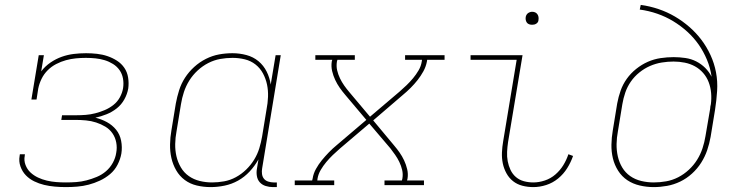

<svg xmlns="http://www.w3.org/2000/svg" viewBox="-20 -755 3040 783"><path d="M249 8Q226 8 203.5 6Q181 4 160 -1Q139 -6 119.5 -15.5Q100 -25 85.5 -40Q71 -55 63.5 -76Q56 -97 60 -119Q60 -121 60.5 -122.5Q61 -124 61 -126H82Q81 -124 81 -123Q81 -122 81 -120Q77 -101 84 -82.5Q91 -64 104.5 -51.5Q118 -39 135 -31Q152 -23 171 -18.5Q190 -14 209.5 -12.5Q229 -11 249 -11Q270 -11 291 -12.5Q312 -14 333 -19.5Q354 -25 374.5 -33.5Q395 -42 412 -56.5Q429 -71 440 -91Q451 -111 454 -132Q458 -153 454 -174Q450 -195 438.5 -211.5Q427 -228 409.5 -238.5Q392 -249 372 -255.5Q352 -262 330.5 -264Q309 -266 288 -266H230L233 -285H291Q310 -285 329.5 -286.5Q349 -288 368.5 -293Q388 -298 407 -306Q426 -314 442.5 -327Q459 -340 469 -358.5Q479 -377 482 -396Q485 -416 481.5 -435Q478 -454 467.5 -469Q457 -484 441 -494Q425 -504 407 -509.5Q389 -515 369.5 -517Q350 -519 330 -519Q310 -519 289.5 -517Q269 -515 249 -509.5Q229 -504 209.5 -494Q190 -484 174.5 -468.5Q159 -453 149.5 -433.5Q140 -414 136 -394L129 -349H108L138 -530H159L148 -464Q164 -485 186 -500Q208 -515 232 -523.5Q256 -532 281 -535Q306 -538 331 -538Q353 -538 375.5 -535.5Q398 -533 418.5 -526Q439 -519 457 -507.5Q475 -496 487 -478.5Q499 -461 502.5 -438.5Q506 -416 503 -394Q499 -371 487 -349.5Q475 -328 456 -313Q437 -298 414.5 -289Q392 -280 369 -275Q394 -269 416 -257Q438 -245 453.5 -226Q469 -207 474 -181Q479 -155 475 -129Q471 -106 459.5 -83.5Q448 -61 429 -45Q410 -29 387.5 -18.5Q365 -8 342 -2Q319 4 295.5 6Q272 8 249 8Z M839 8Q810 8 782.5 1.5Q755 -5 733.5 -21Q712 -37 698.5 -60.5Q685 -84 679 -110.5Q673 -137 673.5 -166Q674 -195 679 -223L697 -333Q702 -360 710.5 -387Q719 -414 734.5 -438Q750 -462 772 -482Q794 -502 820 -515Q846 -528 873 -533Q900 -538 928 -538Q957 -538 985 -530.5Q1013 -523 1034 -505.5Q1055 -488 1067.5 -463Q1080 -438 1084 -410L1104 -530H1125L1049 -68Q1047 -57 1048.5 -45.5Q1050 -34 1056.5 -26Q1063 -18 1074 -14.5Q1085 -11 1096 -11H1109V8H1093Q1078 8 1063.5 3.5Q1049 -1 1039.5 -11.5Q1030 -22 1027.5 -37.5Q1025 -53 1028 -68L1034 -105Q1019 -78 998 -55.5Q977 -33 951 -18.5Q925 -4 896 2Q867 8 839 8ZM845 -11Q869 -11 894 -15.5Q919 -20 942 -32.5Q965 -45 984 -63.5Q1003 -82 1016.5 -104Q1030 -126 1037.5 -150.5Q1045 -175 1049 -199L1067 -309Q1072 -334 1073 -360Q1074 -386 1069 -410Q1064 -434 1052.5 -455.5Q1041 -477 1022 -492Q1003 -507 978.5 -513Q954 -519 928 -519Q903 -519 878 -514.5Q853 -510 829.5 -498Q806 -486 786 -467.5Q766 -449 752 -426.5Q738 -404 730 -379.5Q722 -355 718 -330L700 -220Q695 -194 694.5 -168Q694 -142 699.5 -118Q705 -94 717.5 -72.5Q730 -51 750 -37Q770 -23 794.5 -17Q819 -11 845 -11Z M1182 0V-19H1253L1255 -27Q1258 -47 1268.5 -66Q1279 -85 1292.5 -101.5Q1306 -118 1321 -133.5Q1336 -149 1353 -163L1474 -266L1388 -368Q1376 -382 1365.5 -397Q1355 -412 1347 -429Q1339 -446 1334.5 -465Q1330 -484 1333 -504L1335 -511H1266V-530H1427V-511H1356L1354 -504Q1351 -485 1355 -468Q1359 -451 1366.5 -435.5Q1374 -420 1383.5 -406.5Q1393 -393 1404 -380L1489 -279L1609 -381Q1624 -394 1638 -407.5Q1652 -421 1664.5 -436Q1677 -451 1687 -468Q1697 -485 1700 -504L1701 -511H1632V-530H1793V-511H1722L1721 -504Q1717 -483 1706.5 -464Q1696 -445 1683 -428.5Q1670 -412 1654.5 -396.5Q1639 -381 1622 -367L1502 -264L1587 -162Q1599 -148 1609.5 -133Q1620 -118 1628 -101Q1636 -84 1640.5 -65Q1645 -46 1642 -27L1640 -19H1709V0H1548V-19H1619L1621 -27Q1624 -45 1620 -62Q1616 -79 1608.5 -94.5Q1601 -110 1591.5 -123.5Q1582 -137 1572 -150L1486 -251L1366 -149Q1351 -136 1337 -122.5Q1323 -109 1310.5 -94Q1298 -79 1288 -62Q1278 -45 1275 -27L1274 -19H1343V0Z M2155 8Q2132 8 2110.5 2.5Q2089 -3 2072.5 -16Q2056 -29 2045.5 -48Q2035 -67 2030.5 -88.5Q2026 -110 2027 -133Q2028 -156 2032 -179L2087 -511H1899V-530H2111L2052 -176Q2049 -156 2048 -136Q2047 -116 2050.5 -97.5Q2054 -79 2062 -62Q2070 -45 2084 -33Q2098 -21 2116.5 -16Q2135 -11 2155 -11Q2178 -11 2202 -19Q2226 -27 2245 -43.5Q2264 -60 2277 -81Q2290 -102 2298 -126L2317 -119Q2308 -93 2293 -69Q2278 -45 2256 -27Q2234 -9 2207.5 -0.5Q2181 8 2155 8ZM2150 -654Q2144 -654 2138 -656Q2132 -658 2128.5 -663Q2125 -668 2124 -674Q2123 -680 2124 -686Q2125 -691 2127.5 -695Q2130 -699 2133.5 -701.5Q2137 -704 2141.5 -705.5Q2146 -707 2150 -707Q2157 -707 2162.5 -704.5Q2168 -702 2171.5 -697Q2175 -692 2176 -686Q2177 -680 2176 -674Q2176 -669 2173.5 -665Q2171 -661 2167 -658.5Q2163 -656 2159 -655Q2155 -654 2150 -654Z M2646 8Q2617 8 2589 1.5Q2561 -5 2538.5 -20Q2516 -35 2501 -58.5Q2486 -82 2479.5 -109Q2473 -136 2473.5 -165Q2474 -194 2479 -223L2497 -333Q2502 -360 2511 -385.5Q2520 -411 2536 -433.5Q2552 -456 2574.5 -474Q2597 -492 2622 -503Q2647 -514 2674 -518Q2701 -522 2727 -522Q2751 -522 2775 -518.5Q2799 -515 2819.5 -504.5Q2840 -494 2856 -478Q2872 -462 2882 -442Q2877 -478 2863 -511.5Q2849 -545 2829 -573.5Q2809 -602 2782.5 -626Q2756 -650 2725.5 -668.5Q2695 -687 2660.5 -699Q2626 -711 2589 -716L2593 -735Q2630 -730 2665.5 -718Q2701 -706 2732.5 -687.5Q2764 -669 2791.5 -645Q2819 -621 2840.5 -592.5Q2862 -564 2877.5 -530.5Q2893 -497 2900 -460Q2907 -423 2904.5 -384Q2902 -345 2896 -307L2878 -197Q2873 -169 2864 -142.5Q2855 -116 2839.5 -91.5Q2824 -67 2802 -47Q2780 -27 2754 -14.5Q2728 -2 2700.5 3Q2673 8 2646 8ZM2646 -11Q2671 -11 2696.5 -15.5Q2722 -20 2745.5 -32Q2769 -44 2789 -62.5Q2809 -81 2823 -103.5Q2837 -126 2845 -150.5Q2853 -175 2857 -200L2876 -311L2877 -321L2879 -330Q2882 -353 2880 -376Q2878 -399 2870 -420Q2862 -441 2847.5 -457.5Q2833 -474 2814 -484.5Q2795 -495 2772.5 -499.5Q2750 -504 2727 -504Q2703 -504 2678.5 -500Q2654 -496 2631 -486Q2608 -476 2587.5 -459.5Q2567 -443 2552.5 -422Q2538 -401 2530 -377.5Q2522 -354 2518 -330L2500 -220Q2495 -194 2494.5 -168Q2494 -142 2499.5 -117.5Q2505 -93 2517.5 -72Q2530 -51 2550 -37Q2570 -23 2595 -17Q2620 -11 2646 -11Z"/></svg>

Font: Iosevka Curly Slab ThEx
Style: Italic
Weight: 100
Width: 7
Italic angle: -9°
Monospace: yes
Designer: Belleve Invis
Foundry: Belleve Invis
Version: Version 11.1.0; ttfautohint (v1.8.3)